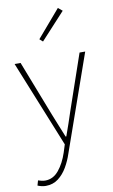

<svg xmlns="http://www.w3.org/2000/svg" viewBox="-104 -797 632 1071"><g transform="rotate(-10 212.0 -261.0)"><path d="M66 222Q54 222 41.5 219Q29 216 20 212L28 184Q36 187 47 189.5Q58 192 68 192Q113 192 145 153Q177 114 196 56L210 12L12 -478H46L168 -164Q180 -134 194.5 -98Q209 -62 222 -30H226Q238 -62 250 -98Q262 -134 272 -164L380 -478H412L220 68Q208 105 187.5 140.5Q167 176 137 199Q107 222 66 222ZM190 -574 172 -590 304 -744 328 -724Z"/></g></svg>

Font: Assistant ExtraLight ExtraLight
Style: Regular
Weight: 250
Version: Version 3.000